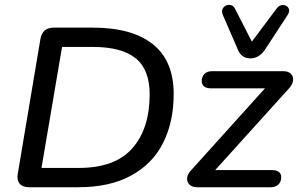

<svg xmlns="http://www.w3.org/2000/svg" viewBox="-20 -786 1255 806"><path d="M54.5 -55.8 149.7 -622.6Q158.1 -670 205.5 -670H370Q534.4 -670 621.7 -600.3Q709.1 -530.6 709.1 -391.5Q709.1 -275.7 665.4 -187.5Q621.7 -99.2 531.6 -49.6Q441.6 0 308.4 0H101.9Q75.1 0 62.6 -14.8Q50 -29.7 54.5 -55.8ZM608.3 -390.2Q608.3 -493.9 549.4 -541.5Q490.5 -589 369.7 -589H240.5L154.2 -81H310.4Q463.2 -81 535.8 -163.8Q608.3 -246.7 608.3 -390.2ZM781.6 -70.5 1113.3 -438.4 1117 -415.2H865.3Q846.9 -415.2 836.9 -423.2Q826.9 -431.3 826.9 -445.2Q826.9 -464.6 838.4 -475.9Q849.8 -487.1 869.8 -487.1H1169.3Q1190.2 -487.1 1201.3 -476.2Q1212.5 -465.2 1210.2 -447.8Q1208 -430.4 1191.8 -413.3L860.2 -46.4L856.5 -72H1122.1Q1140.5 -72 1150.5 -64.4Q1160.5 -56.8 1160.5 -42.3Q1160.5 -22.9 1148.7 -11.5Q1137 0 1117.6 0H807.1Q787.2 0 775.7 -10.8Q764.3 -21.5 765.5 -38.1Q766.8 -54.7 781.6 -70.5ZM978.6 -577.5 915.3 -723.7Q907.8 -741.6 917.4 -753.8Q926.9 -765.9 942.8 -765.5Q958.7 -765.1 966.8 -748.9L1037.3 -611.2L1141.8 -750.9Q1152.8 -765.5 1168.6 -764.9Q1184.3 -764.3 1191.2 -751.9Q1198 -739.6 1187.2 -722.7L1093.5 -579.2Q1081.5 -560.6 1065.5 -550.8Q1049.6 -540.9 1031.4 -540.9Q993.9 -540.9 978.6 -577.5Z"/></svg>

Font: SN Pro Thin
Style: Italic
Weight: 200
Italic angle: -9°
Designer: Tobias Whetton
Foundry: Supernotes
Version: Version 1.003;Glyphs 3.3 (3324)